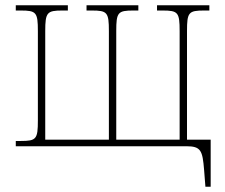

<svg xmlns="http://www.w3.org/2000/svg" viewBox="-20 -556 855 730"><path d="M761 154H781V-25H691V-438C691 -509 697 -516 756 -516H776V-536H577V-516H598C657 -516 663 -509 663 -438V-25H422V-438C422 -509 428 -516 487 -516H506V-536H309V-516H329C388 -516 394 -509 394 -438V-25H152V-438C152 -509 159 -516 217 -516H238V-536H40V-516H59C118 -516 124 -509 124 -438V-98C124 -27 118 -20 59 -20H40V0H688C744 0 750 16 756 90Z"/></svg>

Font: Noto Serif SemiCondensed Thin
Style: Regular
Weight: 100
Width: 4
Designer: Monotype Design Team
Foundry: Monotype Imaging Inc.
Version: Version 2.015